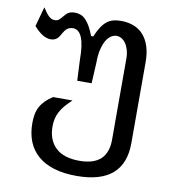

<svg xmlns="http://www.w3.org/2000/svg" viewBox="-80 -576 763 852"><g transform="rotate(10 301.0 -150.0)"><path d="M321.3 206.5Q263.2 206.5 219.5 193.1Q175.8 179.7 146.5 154.3Q117.2 128.9 102.5 92.3Q87.9 55.7 87.9 9.3Q87.9 -12.2 91.3 -30.3Q94.7 -48.3 103 -64Q111.3 -79.6 124.8 -93.3Q138.2 -106.9 158.7 -120.1H246.1Q227.1 -102.5 214.1 -87.2Q201.2 -71.8 193.4 -56.4Q185.5 -41 182.1 -25.1Q178.7 -9.3 178.7 8.3Q178.7 68.8 214.6 103.5Q250.5 138.2 322.3 138.2Q449.2 138.2 449.2 21V-343.3Q449.2 -365.7 444.1 -383.1Q439 -400.4 430.7 -412.4Q422.4 -424.3 411.6 -430.4Q400.9 -436.5 389.6 -436.5Q377 -436.5 364.7 -428.7Q352.5 -420.9 343 -404.8Q333.5 -388.7 327.4 -363.5Q321.3 -338.4 321.3 -304.2L316.4 -210H251.5L247.1 -304.2Q247.1 -435.5 193.4 -436.5Q175.3 -435.5 166.3 -427.7Q157.2 -419.9 147.9 -403.3Q145 -397.9 141.4 -392.1Q137.7 -386.2 132.6 -381.3Q127.4 -376.5 120.1 -373.5Q112.8 -370.6 103 -370.6Q67.4 -370.6 26.9 -417L51.3 -505.4Q67.9 -479.5 79.8 -468.5Q91.8 -457.5 105.5 -457.5Q119.1 -457.5 127.2 -465.3Q135.3 -473.1 142.1 -481.9Q150.9 -493.7 161.6 -499.8Q172.4 -505.9 189.5 -505.9Q203.1 -505.9 214.8 -501.5Q226.6 -497.1 237.3 -486.6Q248 -476.1 258.1 -458.7Q268.1 -441.4 277.8 -416H287.6Q298.3 -442.4 309.8 -459.7Q321.3 -477.1 334.5 -487.3Q347.7 -497.6 363.3 -501.5Q378.9 -505.4 397.5 -505.4Q429.2 -505.4 454.8 -495.4Q480.5 -485.4 498.5 -465.1Q516.6 -444.8 526.4 -414.3Q536.1 -383.8 536.1 -343.3V21Q536.1 206.5 321.3 206.5Z"/></g></svg>

Font: Hack
Style: Regular
Weight: 400
Monospace: yes
Designer: Christopher Simpkins
Foundry: Christopher Simpkins
Version: Version 2.019; ttfautohint (v1.4.1) -l 4 -r 80 -G 350 -x 0 -